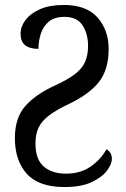

<svg xmlns="http://www.w3.org/2000/svg" viewBox="-20 -744 509 774"><path d="M240 10Q136 10 88 -43.5Q40 -97 40 -187Q40 -269 82 -316.5Q124 -364 201 -399Q251 -422 280.5 -444Q310 -466 322.5 -493.5Q335 -521 335 -559Q335 -607 313 -641.5Q291 -676 240 -676Q200 -676 177 -657Q154 -638 144.5 -608Q135 -578 135 -547Q100 -547 81.5 -561.5Q63 -576 63 -609Q63 -637 83 -663.5Q103 -690 141.5 -707Q180 -724 237 -724Q329 -724 373.5 -673Q418 -622 418 -547Q418 -462 378 -412.5Q338 -363 258 -325Q207 -301 177.5 -278.5Q148 -256 135.5 -229.5Q123 -203 123 -166Q123 -101 156.5 -72.5Q190 -44 246 -44Q305 -44 346 -73Q387 -102 409 -142Q418 -138 424.5 -128Q431 -118 431 -103Q431 -83 411.5 -56.5Q392 -30 350 -10Q308 10 240 10Z"/></svg>

Font: Noto Serif Condensed
Style: Regular
Weight: 400
Width: 3
Designer: Monotype Design Team
Foundry: Monotype Imaging Inc.
Version: Version 2.013; ttfautohint (v1.8.4.7-5d5b)